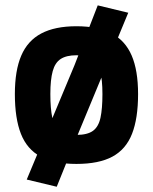

<svg xmlns="http://www.w3.org/2000/svg" viewBox="-20 -613 582 731"><path d="M274.2 -95.8 163.8 -107.6 352.1 -592.6 468.3 -564.5ZM196 98 81.8 70.6 280.4 -404.9 392.3 -389ZM270.9 11.1Q186.1 11.1 134.5 -16.7Q82.8 -44.6 59.7 -103.4Q36.6 -162.2 36.6 -254.9Q36.6 -344.7 61 -401.4Q85.3 -458.2 137.2 -485.6Q189.2 -513.1 270.9 -513.1Q353.5 -513.1 405.3 -485.6Q457.1 -458.2 481.4 -401.4Q505.7 -344.7 505.7 -254.9Q505.7 -162.2 482.6 -103.4Q459.6 -44.6 408.1 -16.7Q356.6 11.1 270.9 11.1ZM270.9 -99.4Q312.8 -99.4 334 -114.9Q355.2 -130.4 362.6 -164.9Q370 -199.4 370 -254.9Q370 -310.1 361.1 -342.3Q352.1 -374.6 330.9 -388.6Q309.7 -402.6 270.9 -402.6Q233 -402.6 211.3 -388.6Q189.6 -374.6 180.7 -342.2Q171.7 -309.7 171.7 -254.9Q171.7 -199.4 179.1 -164.9Q186.5 -130.4 207.9 -114.9Q229.3 -99.4 270.9 -99.4Z"/></svg>

Font: Cairo
Style: Regular
Weight: 400
Designer: Mohamed Gaber, Accademia di Belle Arti di Urbino
Foundry: Kief Type Foundry, Accademia di Belle Arti di Urbino
Version: Version 3.120